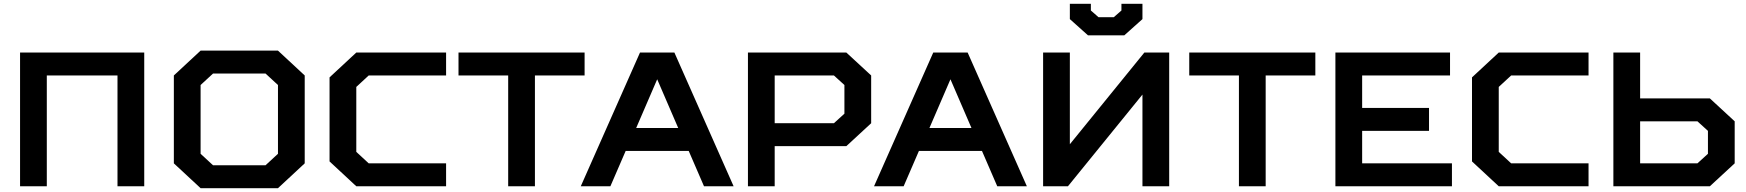

<svg xmlns="http://www.w3.org/2000/svg" viewBox="-20 -975 9140 1005"><path d="M85 -700H735V0H595V-580H225V0H85Z M1095 -590 1030 -530V-170L1095 -110H1370L1435 -170V-530L1370 -590ZM1030 -710H1435L1575 -580V-120L1435 10H1030L890 -120V-580Z M2315 -120V0H1845L1705 -130V-570L1845 -700H2315V-580H1910L1845 -520V-180L1910 -120Z M2780 0H2640V-580H2380V-700H3040V-580H2780Z M3665 0 3585 -185H3255L3175 0H3020L3330 -700H3510L3820 0ZM3420 -560 3310 -305H3530Z M4410 -210H4035V0H3895V-700H4410L4540 -580V-330ZM4400 -530 4345 -580H4035V-330H4345L4400 -380Z M5200 0 5120 -185H4790L4710 0H4555L4865 -700H5045L5355 0ZM4955 -560 4845 -305H5065Z M5850 -955H5960V-875L5865 -790H5675L5580 -875V-955H5690V-920L5730 -885H5810L5850 -920ZM5960 0V-480L5570 0H5440V-700H5580V-220L5970 -700H6100V0Z M6605 0H6465V-580H6205V-700H6865V-580H6605Z M6970 -700H7570V-580H7110V-410H7460V-290H7110V-120H7580V0H6970Z M8295 -120V0H7825L7685 -130V-570L7825 -700H8295V-580H7890L7825 -520V-180L7890 -120Z M8865 -120 8920 -170V-290L8865 -340H8565V-120ZM8565 -460H8930L9060 -340V-120L8930 0H8425V-700H8565Z"/></svg>

Font: Squares Bold
Style: Regular
Weight: 400
Designer: Typetype
Foundry: Typetype
Version: Version 001.000